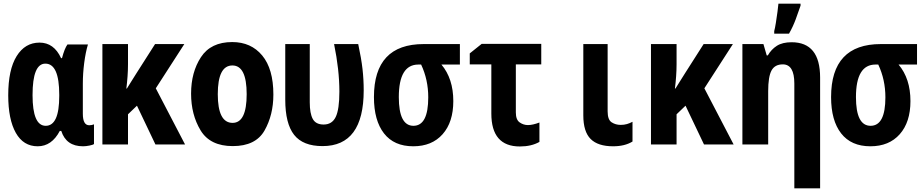

<svg xmlns="http://www.w3.org/2000/svg" viewBox="-20 -790 5040 1050"><path d="M307 -74H315Q342 10 434 10Q450 10 469.5 6Q489 2 494 -2V-110Q482 -105 468 -105Q433 -105 433 -168V-333Q433 -388 440.5 -446Q448 -504 461 -547H349Q333 -525 319 -472H314Q275 -557 196 -557Q117 -557 71 -483Q25 -409 25 -269Q25 -137 66.5 -63.5Q108 10 186 10Q263 10 307 -74ZM158 -270Q158 -442 228 -442Q304 -442 304 -272V-265Q304 -102 230 -102Q158 -102 158 -270Z M680 0V-165L729 -212L830 0H992L832 -307L988 -549H828L726 -389Q712 -366 699 -346Q686 -326 674 -306H671Q675 -338 677.5 -372Q680 -406 680 -439V-549H540V0Z M1475 -273Q1475 -413 1414 -486.5Q1353 -560 1250 -560Q1133 -560 1079 -477.5Q1025 -395 1025 -278Q1025 -163 1077 -77Q1129 9 1253 9Q1378 9 1426.5 -76Q1475 -161 1475 -273ZM1171 -275Q1171 -432 1251 -432Q1329 -432 1329 -275Q1329 -118 1252 -118Q1171 -118 1171 -275Z M1969 -296Q1969 -355 1962.5 -412.5Q1956 -470 1939 -549H1807Q1836 -408 1836 -289Q1836 -192 1816 -150.5Q1796 -109 1750 -109Q1707 -109 1690.5 -139.5Q1674 -170 1674 -230V-549H1540V-245Q1540 -114 1588.5 -52.5Q1637 9 1744 9Q1969 9 1969 -296Z M2459 -237Q2459 -360 2394 -437H2495V-549H2297Q2025 -549 2025 -259Q2025 -131 2080 -60.5Q2135 10 2240 10Q2342 10 2400.5 -56Q2459 -122 2459 -237ZM2161 -259Q2161 -437 2268 -437H2283Q2322 -354 2322 -258Q2322 -102 2241 -102Q2161 -102 2161 -259Z M2930 -14V-120Q2893 -106 2867 -106Q2843 -106 2822 -120.5Q2801 -135 2801 -175V-438H2940V-550H2614L2549 -498V-438H2667V-169Q2667 11 2823 11Q2886 11 2930 -14Z M3439 -16V-124Q3424 -116 3408.5 -111.5Q3393 -107 3374 -107Q3347 -107 3325 -121Q3303 -135 3303 -181V-549H3170V-159Q3170 -70 3210 -30Q3250 10 3333 10Q3397 10 3439 -16Z M3680 0V-165L3729 -212L3830 0H3992L3832 -307L3988 -549H3828L3726 -389Q3712 -366 3699 -346Q3686 -326 3674 -306H3671Q3675 -338 3677.5 -372Q3680 -406 3680 -439V-549H3540V0Z M4295 -606Q4316 -643 4331 -683Q4346 -723 4358 -759V-770H4237Q4236 -757 4232 -726.5Q4228 -696 4223 -665Q4218 -634 4214 -620V-606ZM4465 240V-366Q4465 -559 4309 -559Q4259 -559 4228.5 -539.5Q4198 -520 4179 -487H4173L4155 -549H4040V0H4181V-292Q4181 -370 4199 -404Q4217 -438 4261 -438Q4324 -438 4324 -333V240Z M4959 -237Q4959 -360 4894 -437H4995V-549H4797Q4525 -549 4525 -259Q4525 -131 4580 -60.5Q4635 10 4740 10Q4842 10 4900.5 -56Q4959 -122 4959 -237ZM4661 -259Q4661 -437 4768 -437H4783Q4822 -354 4822 -258Q4822 -102 4741 -102Q4661 -102 4661 -259Z"/></svg>

Font: Noto Sans Mono UI Condensed ExtraBold
Style: Regular
Weight: 800
Width: 3
Designer: Monotype Design team
Foundry: Monotype Imaging Inc.
Version: 1.000